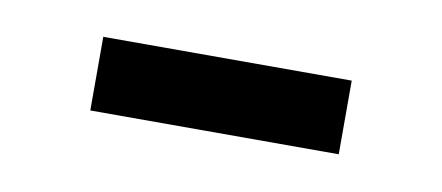

<svg xmlns="http://www.w3.org/2000/svg" viewBox="-26 -334 396 172"><g transform="rotate(10 171.5 -248.5)"><path d="M59 -215V-282H285V-215Z"/></g></svg>

Font: Frank Ruhl Libre
Style: Regular
Weight: 400
Designer: Yanek Iontef
Foundry: Fontef
Version: Version 6.004